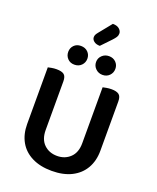

<svg xmlns="http://www.w3.org/2000/svg" viewBox="-182 -1123 1020 1244"><g transform="rotate(20 328.0 -500.5)"><path d="M328 15Q249 15 192 -13.5Q135 -42 105.5 -94Q76 -146 76 -216V-607Q84 -609 100.5 -612Q117 -615 134 -615Q170 -615 186 -602.5Q202 -590 202 -556V-221Q202 -157 237.5 -122.5Q273 -88 328 -88Q382 -88 418 -122.5Q454 -157 454 -221V-607Q462 -609 479 -612Q496 -615 513 -615Q548 -615 564.5 -602.5Q581 -590 581 -556V-216Q581 -146 551 -94Q521 -42 464.5 -13.5Q408 15 328 15ZM298 -747Q298 -720 279.5 -701Q261 -682 231 -682Q202 -682 184 -701Q166 -720 166 -747Q166 -774 184 -792.5Q202 -811 231 -811Q261 -811 279.5 -792.5Q298 -774 298 -747ZM491 -747Q491 -720 472.5 -701Q454 -682 425 -682Q397 -682 377.5 -701Q358 -720 358 -747Q358 -774 377.5 -792.5Q397 -811 425 -811Q454 -811 472.5 -792.5Q491 -774 491 -747ZM304 -927 376 -1016Q406 -1016 421.5 -1002Q437 -988 437 -971Q437 -957 430 -946Q423 -935 409 -920L345 -853Q319 -853 304 -865Q289 -877 289 -893Q289 -902 292.5 -909.5Q296 -917 304 -927Z"/></g></svg>

Font: Baloo Bhaijaan 2 SemiBold
Style: Regular
Weight: 600
Designer: Sanskriti Dholi, Noopur Datye and Ek Type
Foundry: Ek Type
Version: Version 1.700